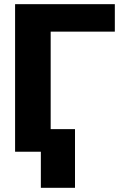

<svg xmlns="http://www.w3.org/2000/svg" viewBox="-20 -731 598 925"><path d="M533.2 -578.6H224.1V0H52.7V-710.9H533.2ZM341.3 173.8H176.8V-108.9H341.3Z"/></svg>

Font: Roboto
Style: Regular
Weight: 900
Designer: Google
Version: Version 2.001171; 2014